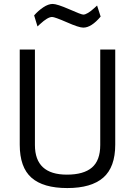

<svg xmlns="http://www.w3.org/2000/svg" viewBox="-20 -943 684 973"><path d="M80 0ZM80 -210V-692H157V-208Q157 -58 319 -58Q404 -58 446 -94Q488 -130 488 -208V-692H564V-210Q564 -96 503.5 -43Q443 10 321 10Q199 10 139.5 -42.5Q80 -95 80 -210ZM319 -830Q257 -857 244 -857Q222 -857 183 -821L170 -809L153 -865Q174 -889 199.5 -906Q225 -923 247 -923Q269 -923 331 -896Q392 -869 402 -869Q422 -869 460 -904L472 -915L490 -859Q443 -803 402 -803Q380 -803 319 -830Z"/></svg>

Font: Cairo
Style: Regular
Weight: 400
Designer: Mohamed Gaber, the designers of Titillium
Foundry: Kief Type Foundry
Version: Version 2.009; ttfautohint (v1.5.33-1714) -l 8 -r 50 -G 200 